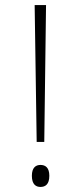

<svg xmlns="http://www.w3.org/2000/svg" viewBox="-20 -734 321 759"><path d="M125 -173H155L162 -714H117ZM140 5C159 5 175 -5 175 -39C175 -72 159 -82 140 -82C122 -82 106 -72 106 -39C106 -5 122 5 140 5Z"/></svg>

Font: Noto Serif Gurmukhi ExtraLight
Style: Regular
Weight: 200
Designer: Vaibhav Singh and the Monotype Design Team
Foundry: Monotype Imaging Inc.
Version: Version 2.004